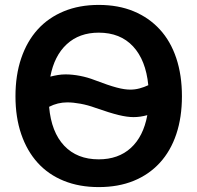

<svg xmlns="http://www.w3.org/2000/svg" viewBox="-20 -746 804 782"><path d="M382 16Q303 16 240 -9.5Q177 -35 133.5 -83Q90 -131 66.5 -199.5Q43 -268 43 -354Q43 -440 66.5 -509Q90 -578 133.5 -626Q177 -674 240 -700Q303 -726 382 -726Q462 -726 524.5 -700Q587 -674 631 -626Q675 -578 698 -509Q721 -440 721 -354Q721 -268 698 -199.5Q675 -131 631 -83Q587 -35 524.5 -9.5Q462 16 382 16ZM382 -97Q462 -97 513 -143.5Q564 -190 580 -277Q551 -269 524 -269Q498 -269 463 -277.5Q428 -286 368 -307Q338 -318 308 -323.5Q278 -329 254 -329Q215 -329 180 -311Q189 -208 241.5 -152.5Q294 -97 382 -97ZM511 -381Q530 -381 548.5 -386Q567 -391 584 -399Q574 -501 522 -557Q470 -613 382 -613Q303 -613 252 -566Q201 -519 185 -434Q201 -438 216 -440.5Q231 -443 247 -443Q275 -443 306 -437Q337 -431 365 -420Q394 -409 416 -401.5Q438 -394 455 -389.5Q472 -385 485.5 -383Q499 -381 511 -381Z"/></svg>

Font: Geist SemBd
Style: Regular
Weight: 400
Designer: Basement.studio, Andrés Briganti, Mateo Zaragoza
Foundry: Basement.studio, Vercel, Andrés Briganti, Guido Ferreyra, Mateo Zaragoza
Version: Version 1.401